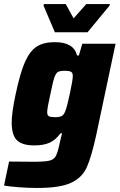

<svg xmlns="http://www.w3.org/2000/svg" viewBox="-40 -727 593 952"><path d="M-20 193 5 74Q46 75 127 75Q183 75 205.5 69.5Q228 64 237.5 45.5Q247 27 257 -22Q259 -33 262.5 -46.5Q266 -60 268 -66H260Q235 -32 205 -19Q175 -6 130 -6Q71 -6 44.5 -31Q18 -56 18 -119Q18 -170 38 -262Q60 -366 84 -420Q108 -474 142 -496Q176 -518 232 -518Q326 -518 342 -452H351L368 -510H533L437 -57Q413 53 389.5 104Q366 155 311 180Q256 205 145 205Q101 205 54.5 201.5Q8 198 -20 193ZM283 -174Q292 -195 306.5 -263Q321 -331 321 -350Q321 -366 312 -371Q303 -376 283 -376Q257 -376 247 -370Q237 -364 229.5 -342.5Q222 -321 210 -261Q194 -191 194 -171Q194 -155 202.5 -150.5Q211 -146 234 -146Q255 -146 265.5 -151.5Q276 -157 283 -174ZM232 -567 176 -699 178 -707H286L325 -636L388 -707H505L503 -699L394 -567Z"/></svg>

Font: Saira Semi Condensed ExtraBold
Style: Italic
Weight: 800
Width: 4
Italic angle: -12°
Designer: Hector Gatti with collaboration of the Omnibus-Type team
Foundry: Omnibus-Type
Version: Version 1.001; ttfautohint (v1.8)